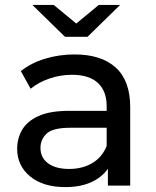

<svg xmlns="http://www.w3.org/2000/svg" viewBox="-20 -757 638 783"><path d="M420 0V-69Q396 -34 352 -14Q308 6 246 6Q156 6 103 -37.5Q50 -81 50 -150Q50 -193 70.5 -228Q91 -263 137.5 -284Q184 -305 263 -305H415V-324Q415 -385 379.5 -418.5Q344 -452 273 -452Q226 -452 181 -436.5Q136 -421 105 -395L65 -467Q106 -500 163.5 -517.5Q221 -535 284 -535Q393 -535 452 -481.5Q511 -428 511 -320V0ZM415 -162V-236H267Q195 -236 170 -212Q145 -188 145 -154Q145 -114 176 -91Q207 -68 262 -68Q316 -68 356.5 -92Q397 -116 415 -162ZM245 -607 112 -737H199L291 -661L383 -737H470L337 -607Z"/></svg>

Font: Montserrat Medium
Style: Regular
Weight: 500
Designer: Julieta Ulanovsky
Foundry: Julieta Ulanovsky
Version: Version 9.000; ttfautohint (v1.8.4.7-5d5b)